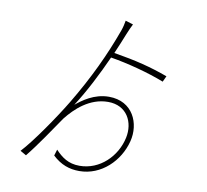

<svg xmlns="http://www.w3.org/2000/svg" viewBox="-93 -943 1187 1103"><g transform="rotate(10 500.0 -391.5)"><path d="M534 -393C447 -393 382 -343 345 -313C403 -402 459 -513 506 -617C605 -601 731 -568 822 -532L838 -566C740 -602 649 -625 520 -646C538 -688 555 -728 569 -764C578 -787 589 -810 597 -826L552 -840C549 -823 545 -802 537 -780C483 -631 415 -485 319 -325C259 -225 149 -65 87 1L122 21C179 -49 253 -160 297 -224C346 -286 426 -363 534 -363C644 -363 691 -271 671 -178C647 -66 553 27 435 27C369 27 330 -3 293 -42L282 -6C331 40 381 57 439 57C567 57 669 -44 699 -163C726 -269 674 -393 534 -393Z"/></g></svg>

Font: Harano Aji Gothic ExtraLight
Style: Regular
Weight: 250
Foundry: Masamichi Hosoda
Version: HaranoAjiGothic-ExtraLight version 20230610;ttx 4.39.4